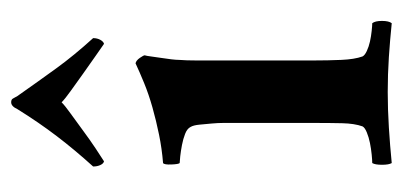

<svg xmlns="http://www.w3.org/2000/svg" viewBox="-204 -496 704 335"><g transform="rotate(-90 147.5 -328.0)"><path d="M210 -133Q210 -107 211 -84Q212 -61 217 -47Q219 -43 226.5 -39.5Q234 -36 243 -34Q252 -32 261.5 -31Q271 -30 275 -30Q279 -25 279 -13Q279 -1 275 4Q246 1 216 -1Q186 -3 155 -3Q125 -3 93 -1Q61 1 31 4Q28 -1 28 -13Q28 -25 31 -30Q36 -30 46 -31Q56 -32 66 -34Q76 -36 84.5 -39.5Q93 -43 95 -47Q100 -61 100.5 -82.5Q101 -104 101 -133V-276Q101 -280 101 -289.5Q101 -299 100 -310Q99 -321 98 -331.5Q97 -342 94 -347Q91 -353 82 -356.5Q73 -360 62.5 -362Q52 -364 43 -365Q34 -366 31 -366Q29 -368 28.5 -380.5Q28 -393 31 -395Q56 -397 80.5 -402Q105 -407 128 -413.5Q151 -420 170.5 -428Q190 -436 205 -443Q210 -442 214.5 -435.5Q219 -429 219 -427Q218 -424 217 -416Q216 -408 214.5 -398.5Q213 -389 212 -380.5Q211 -372 211 -367Q210 -355 210 -336.5Q210 -318 210 -315ZM137 -660Q142 -660 143.5 -657Q145 -654 148 -649Q174 -612 196.5 -581Q219 -550 249 -517Q249 -510 246 -504.5Q243 -499 239 -498Q232 -503 217.5 -513Q203 -523 187 -534.5Q171 -546 157 -556Q143 -566 137 -572Q131 -566 117 -556Q103 -546 87.5 -534.5Q72 -523 57 -513Q42 -503 34 -498Q30 -499 27.5 -504.5Q25 -510 25 -517Q54 -549 78 -580.5Q102 -612 125 -649Q130 -660 137 -660Z"/></g></svg>

Font: Vermiglione SemiBold
Style: Regular
Weight: 600
Version: Version 1.000